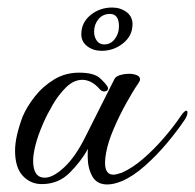

<svg xmlns="http://www.w3.org/2000/svg" viewBox="-20 -484 518 510"><path d="M265 6Q237 6 225 -16Q213 -38 213 -67Q213 -72 213 -78Q213 -84 214 -89Q195 -55 165 -25Q135 5 91 5Q61 5 40.5 -17Q20 -39 20 -84Q20 -120 40 -174Q51 -200 72 -227Q93 -254 123 -272.5Q153 -291 190 -291Q230 -291 246 -276Q262 -261 266 -253Q266 -252 266.5 -251.5Q267 -251 267 -250Q267 -241 256 -241Q251 -241 246 -246Q234 -260 222 -266Q210 -272 199 -272Q176 -272 156 -252.5Q136 -233 120.5 -206.5Q105 -180 95 -157Q81 -125 74.5 -99.5Q68 -74 68 -57Q68 -12 99 -12Q121 -12 151 -40Q181 -68 208 -123Q232 -171 251 -208.5Q270 -246 284 -274Q287 -281 299 -284.5Q311 -288 323 -288Q334 -288 343 -284.5Q352 -281 352 -273Q352 -269 347 -262Q335 -245 316.5 -212Q298 -179 282.5 -143Q267 -107 262 -79Q259 -64 259 -52Q259 -20 281 -20Q288 -20 303 -25Q331 -37 360.5 -62.5Q390 -88 416.5 -119Q443 -150 461 -177Q470 -190 475 -190Q478 -190 478 -185Q478 -177 470 -165Q452 -138 424.5 -105Q397 -72 365.5 -44Q334 -16 304 -3Q282 6 265 6ZM250 -349Q228 -349 212 -361Q196 -373 196 -393Q196 -424 220.5 -444Q245 -464 278 -464Q300 -464 316 -452Q332 -440 332 -420Q332 -389 307 -369Q282 -349 250 -349ZM257 -366Q274 -366 285 -380.5Q296 -395 296 -414Q296 -447 272 -447Q253 -447 241.5 -433Q230 -419 230 -400Q230 -386 237 -376Q244 -366 257 -366Z"/></svg>

Font: Gwendolyn
Style: Bold
Weight: 700
Designer: Robert E. Leuschke
Foundry: Robert E. Leuschke
Version: Version 1.010; ttfautohint (v1.8.3)